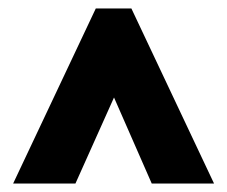

<svg xmlns="http://www.w3.org/2000/svg" viewBox="-20 -734 536 453"><path d="M11 -301H158L249 -504L338 -301H485L290 -714H206Z"/></svg>

Font: Noto Sans Telugu ExtraCondensed Black
Style: Regular
Weight: 900
Width: 2
Designer: Jelle Bosma - Monotype Design Team
Foundry: Monotype Imaging Inc.
Version: Version 2.005